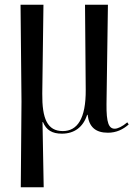

<svg xmlns="http://www.w3.org/2000/svg" viewBox="-20 -556 579 813"><path d="M68 237H165L160 -39H162C176 -5 201 10 242 10C294 10 332 -17 349 -70H351C357 -18 385 6 437 6C473 6 501 -8 525 -29L519 -38C498 -20 478 -11 466 -11C441 -11 430 -35 431 -116L437 -536H340L343 -176C344 -53 307 -1 246 -1C180 -1 158 -54 159 -160L164 -536H67L71 -126Z"/></svg>

Font: Noto Serif Display Condensed
Style: Regular
Weight: 400
Width: 3
Designer: Monotype Design Team
Foundry: Monotype Imaging Inc.
Version: Version 2.009